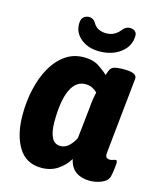

<svg xmlns="http://www.w3.org/2000/svg" viewBox="-109 -793 724 878"><g transform="rotate(15 252.5 -353.5)"><path d="M170 8Q97 8 61 -51.5Q25 -111 25 -205Q25 -269 38.5 -328Q52 -387 78 -432.5Q104 -478 142 -504.5Q180 -531 230 -531Q273 -531 301.5 -512Q330 -493 345 -478Q350 -496 355.5 -506Q361 -516 373 -520Q385 -524 410 -525H422Q482 -525 480 -497L443 -138Q441 -122 446.5 -115.5Q452 -109 464 -109Q471 -109 478.5 -112Q486 -115 490 -115Q500 -115 497 -94Q496 -84 494.5 -70.5Q493 -57 489 -38Q483 -15 455.5 -3.5Q428 8 400 8Q360 8 334 -10Q308 -28 299 -68Q279 -35 246.5 -13.5Q214 8 170 8ZM229 -111Q251 -111 268.5 -127.5Q286 -144 297 -167L313 -315Q315 -342 318 -359.5Q321 -377 324 -390Q314 -400 300 -407Q286 -414 267 -414Q222 -414 198 -362.5Q174 -311 174 -210Q174 -164 187 -137.5Q200 -111 229 -111ZM288 -575Q236 -575 201.5 -602.5Q167 -630 167 -673Q167 -696 178 -705.5Q189 -715 204 -715Q224 -715 235 -697Q253 -663 298 -663Q337 -663 363 -696Q377 -715 398 -715Q411 -715 420.5 -708Q430 -701 430 -687Q430 -638 389.5 -606.5Q349 -575 288 -575Z"/></g></svg>

Font: Asap Semi Condensed Semi Condensed Regular
Style: Bold Italic
Weight: 700
Width: 4
Italic angle: -6°
Designer: Pablo Cosgaya
Foundry: Omnibus-Type
Version: Version 3.001; ttfautohint (v1.8.4.7-5d5b)